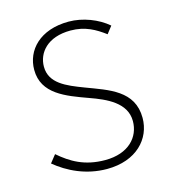

<svg xmlns="http://www.w3.org/2000/svg" viewBox="-89 -612 618 697"><g transform="rotate(-15 220.5 -263.5)"><path d="M229 13C340 13 401 -55 401 -133C401 -236 310 -262 226 -294C163 -318 103 -342 103 -405C103 -457 143 -507 230 -507C285 -507 322 -485 357 -459L378 -486C341 -518 285 -540 232 -540C123 -540 66 -476 66 -403C66 -312 152 -282 232 -253C294 -231 364 -200 364 -131C364 -71 319 -20 231 -20C153 -20 104 -50 60 -88L37 -59C84 -20 150 13 229 13Z"/></g></svg>

Font: Source Han Sans JP ExtraLight
Style: Regular
Weight: 250
Designer: Ryoko NISHIZUKA 西塚涼子 (kana, bopomofo & ideographs); Paul D. Hunt (Latin, Greek & Cyrillic); Sandoll Communications 산돌커뮤니
Foundry: Adobe
Version: Version 2.001;hotconv 1.0.107;makeotfexe 2.5.65593